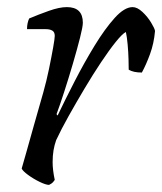

<svg xmlns="http://www.w3.org/2000/svg" viewBox="-20 -520 456 540"><path d="M118 0Q109 0 91.5 -8.5Q74 -17 59 -28Q44 -39 41 -46Q45 -59 54 -91.5Q63 -124 75.5 -168Q88 -212 102 -261Q111 -293 118 -327Q125 -361 129.5 -386.5Q134 -412 134 -419Q134 -430 127 -434Q120 -438 109 -438H56Q56 -455 62 -468Q88 -479 117.5 -489.5Q147 -500 168 -500Q213 -500 213 -456Q213 -445 205 -413.5Q197 -382 185 -341Q173 -300 160.5 -261.5Q148 -223 139 -199L142 -195Q163 -239 190 -291.5Q217 -344 246 -391.5Q275 -439 302.5 -469.5Q330 -500 353 -500Q366 -500 380.5 -486.5Q395 -473 405 -456.5Q415 -440 416 -433Q413 -398 402 -368Q391 -338 379 -316Q355 -316 342 -324Q342 -332 341.5 -352.5Q341 -373 339 -395Q337 -417 334 -430Q324 -425 305.5 -402Q287 -379 264 -344.5Q241 -310 217.5 -270.5Q194 -231 173 -193.5Q152 -156 138 -126Q133 -112 130.5 -97Q128 -82 128 -64Q128 -42 134 -14Q132 -11 129 -7.5Q126 -4 118 0Z"/></svg>

Font: Texturina Extralight
Style: Italic
Weight: 200
Italic angle: -11°
Designer: Guillermo Torres Carreño
Foundry: Omnibus-Type
Version: Version 1.002; ttfautohint (v1.8.3)